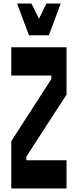

<svg xmlns="http://www.w3.org/2000/svg" viewBox="-20 -1068 440 1088"><path d="M357 0V-160H129V-180L357 -532V-800H44V-640H271V-620L44 -268V0ZM243 -1048 201 -962 158 -1048H77L144 -868H257L324 -1048Z"/></svg>

Font: Yard Headline
Style: Regular
Weight: 400
Monospace: yes
Designer: Roman Shamin
Foundry: Evil Martians
Version: Version 1.000